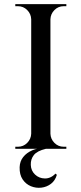

<svg xmlns="http://www.w3.org/2000/svg" viewBox="-20 -720 394 929"><path d="M224 -700V0H131V-700ZM134 -73V0H54V-10Q54 -10 60.5 -10Q67 -10 67 -10Q93 -10 111.5 -28.5Q130 -47 131 -73ZM134 -627H131Q130 -653 111.5 -671.5Q93 -690 67 -690Q67 -690 60.5 -690Q54 -690 54 -690V-700H134ZM221 -73H224Q225 -47 243.5 -28.5Q262 -10 288 -10Q288 -10 294 -10Q300 -10 301 -10V0H221ZM221 -627V-700H301V-690Q300 -690 294 -690Q288 -690 288 -690Q262 -690 243.5 -671.5Q225 -653 224 -627ZM192 -3 202 0Q160 10 144 30Q128 50 129 78Q130 106 149.5 124.5Q169 143 197 143.5Q225 144 249 120L255 126Q247 154 226.5 169.5Q206 185 180 188Q154 191 129.5 181Q105 171 89.5 148Q74 125 75 89Q76 60 92.5 39.5Q109 19 135.5 7.5Q162 -4 192 -3Z"/></svg>

Font: Cinzel Medium
Style: Regular
Weight: 500
Designer: Natanael Gama
Version: Version 2.000